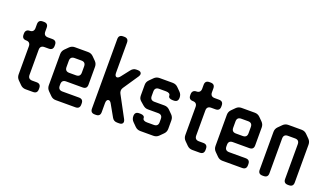

<svg xmlns="http://www.w3.org/2000/svg" viewBox="-67 -1196 2900 1682"><g transform="rotate(20 1383.0 -354.5)"><path d="M320 -42V-31Q320 9 280 9H211Q182 9 162 -11L129 -44Q109 -64 109 -93V-355Q109 -374 99 -384.5Q89 -395 70 -395Q30 -395 30 -435V-445Q30 -464 40.5 -474.5Q51 -485 70 -485Q89 -485 99 -495.5Q109 -506 109 -525V-561Q109 -601 149 -601H160Q200 -601 200 -561V-525Q200 -485 240 -485H280Q320 -485 320 -445V-435Q320 -395 280 -395H240Q200 -395 200 -355V-122Q200 -82 240 -82H280Q320 -82 320 -42Z M675 -177H521Q481 -177 481 -137V-123Q481 -83 521 -83H675Q715 -83 715 -43V-32Q715 8 675 8H491Q462 8 442 -13L410 -45Q390 -65 390 -94V-384Q390 -413 410 -433L442 -465Q462 -485 491 -485H614Q643 -485 663 -465L695 -433Q715 -413 715 -384V-217Q715 -177 675 -177ZM521 -257H584Q624 -257 624 -297V-355Q624 -395 584 -395H521Q481 -395 481 -355V-297Q481 -257 521 -257Z M927 -151Q918 -151 912 -142Q906 -133 906 -116V-31Q906 9 866 9H855Q815 9 815 -31V-679Q815 -719 855 -719H866Q906 -719 906 -679V-397Q906 -381 911.5 -372Q917 -363 926 -363Q940 -363 955 -382L1015 -459Q1035 -485 1063 -485H1078Q1094 -485 1103 -478Q1112 -471 1112 -460Q1112 -450 1104 -437L1007 -293Q998 -280 998 -265Q998 -251 1005 -238L1112 -39Q1118 -27 1118 -17Q1118 -5 1109 2Q1100 9 1085 9H1064Q1031 9 1016 -19L954 -129Q942 -151 927 -151Z M1413 -369Q1413 -381 1402.5 -388Q1392 -395 1373 -395H1309Q1269 -395 1269 -355V-314Q1269 -274 1309 -274H1402Q1431 -274 1451 -254L1484 -221Q1504 -201 1504 -172V-93Q1504 -64 1484 -44L1451 -11Q1431 9 1402 9H1280Q1251 9 1231 -11L1198 -44Q1178 -64 1178 -93V-94Q1178 -134 1218 -134H1229Q1248 -134 1258.5 -127Q1269 -120 1269 -108Q1269 -96 1279.5 -89Q1290 -82 1309 -82H1373Q1413 -82 1413 -122V-152Q1413 -192 1373 -192H1279Q1264 -192 1253 -196.5Q1242 -201 1230 -211L1200 -237Q1188 -247 1183 -258.5Q1178 -270 1178 -286V-384Q1178 -399 1183 -410.5Q1188 -422 1199 -433L1231 -465Q1251 -485 1280 -485H1402Q1432 -485 1452 -465L1484 -433Q1504 -413 1504 -384V-382Q1504 -342 1464 -342H1453Q1434 -342 1423.5 -349Q1413 -356 1413 -369Z M1874 -42V-31Q1874 9 1834 9H1765Q1736 9 1716 -11L1683 -44Q1663 -64 1663 -93V-355Q1663 -374 1653 -384.5Q1643 -395 1624 -395Q1584 -395 1584 -435V-445Q1584 -464 1594.5 -474.5Q1605 -485 1624 -485Q1643 -485 1653 -495.5Q1663 -506 1663 -525V-561Q1663 -601 1703 -601H1714Q1754 -601 1754 -561V-525Q1754 -485 1794 -485H1834Q1874 -485 1874 -445V-435Q1874 -395 1834 -395H1794Q1754 -395 1754 -355V-122Q1754 -82 1794 -82H1834Q1874 -82 1874 -42Z M2229 -177H2075Q2035 -177 2035 -137V-123Q2035 -83 2075 -83H2229Q2269 -83 2269 -43V-32Q2269 8 2229 8H2045Q2016 8 1996 -13L1964 -45Q1944 -65 1944 -94V-384Q1944 -413 1964 -433L1996 -465Q2016 -485 2045 -485H2168Q2197 -485 2217 -465L2249 -433Q2269 -413 2269 -384V-217Q2269 -177 2229 -177ZM2075 -257H2138Q2178 -257 2178 -297V-355Q2178 -395 2138 -395H2075Q2035 -395 2035 -355V-297Q2035 -257 2075 -257Z M2430 10H2419Q2379 10 2379 -30V-383Q2379 -412 2399 -432L2432 -465Q2452 -485 2481 -485H2605Q2634 -485 2654 -464L2686 -432Q2706 -412 2706 -383V-30Q2706 10 2666 10H2656Q2616 10 2616 -30V-354Q2616 -394 2576 -394H2510Q2470 -394 2470 -354V-30Q2470 10 2430 10Z"/></g></svg>

Font: ZCOOL QingKe HuangYou
Style: Regular
Weight: 400
Version: Version 1.000